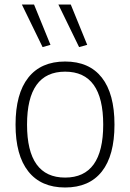

<svg xmlns="http://www.w3.org/2000/svg" viewBox="-20 -823 577 852"><path d="M169 -614 77 -803H131L204 -624ZM331 -614 239 -803H294L367 -624ZM269 9Q162 9 105.5 -62.5Q49 -134 49 -270Q49 -407 105.5 -478.5Q162 -550 269 -550Q376 -550 432 -478.5Q488 -407 488 -270Q488 -133 432 -62Q376 9 269 9ZM269 -35Q438 -35 438 -270Q438 -505 269 -505Q100 -505 100 -270Q100 -35 269 -35Z"/></svg>

Font: Encode Sans Narrow
Style: ExtraLight
Weight: 200
Designer: Pablo Impallari, Andres Torresi
Foundry: Pablo Impallari, Andres Torresi
Version: Version 1.000; ttfautohint (v1.00) -l 8 -r 50 -G 200 -x 14 -